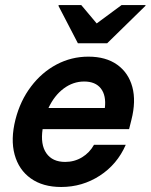

<svg xmlns="http://www.w3.org/2000/svg" viewBox="-20 -736 601 766"><path d="M224.2 10Q150.8 10 102.9 -24.2Q55 -58.3 38.3 -119.2Q21.7 -180 41.7 -259.2Q60.8 -334.2 103.8 -390.8Q146.7 -447.5 205.8 -478.8Q265 -510 332.5 -510Q402.5 -510 447.5 -477.9Q492.5 -445.8 507.9 -389.2Q523.3 -332.5 504.2 -257.5L495 -220.8H150Q140.8 -159.2 165 -124.6Q189.2 -90 240 -90Q276.7 -90 307.1 -108.3Q337.5 -126.7 355 -158.3H481.7Q447.5 -80 377.9 -35Q308.3 10 224.2 10ZM173.3 -305H398.3Q404.2 -355 382.5 -382.9Q360.8 -410.8 315.8 -410.8Q271.7 -410.8 234.2 -382.9Q196.7 -355 173.3 -305ZM290.8 -563.3 213.3 -712.5 214.2 -715.8H304.2L365.8 -642.5L465 -715.8H560.8L560 -712.5L407.5 -563.3Z"/></svg>

Font: Funnel Sans SemiBold
Style: Italic
Weight: 600
Italic angle: -14.036°
Designer: NORD ID, Kristian Moeller
Foundry: Dicotype
Version: Version 1.000